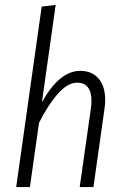

<svg xmlns="http://www.w3.org/2000/svg" viewBox="-20 -763 509 783"><path d="M409 -355Q409 -338 406 -318L361 0H305L350 -316Q353 -336 353 -352Q353 -389 338 -407.5Q323 -426 295 -426Q256 -426 215.5 -380Q175 -334 139 -262L102 0H46L150 -736L207 -743L151 -346Q222 -474 307 -474Q355 -474 382 -442.5Q409 -411 409 -355Z"/></svg>

Font: Fira Sans Extra Condensed Light
Style: Italic
Weight: 300
Width: 3
Italic angle: -8°
Designer: Carrois Corporate & Edenspiekermann AG
Foundry: Carrois Corporate GbR & Edenspiekermann AG
Version: Version 4.203